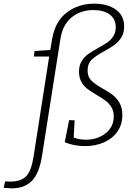

<svg xmlns="http://www.w3.org/2000/svg" viewBox="-119 -792 730 1050"><path d="M444 -307Q478 -288 499 -271.5Q520 -255 535 -228.5Q550 -202 550 -163Q550 -110 522.5 -71.5Q495 -33 448.5 -13Q402 7 347 7Q287 7 235 -14L259 -135L289 -134L284 -40Q313 -28 351 -28Q414 -28 458.5 -63Q503 -98 503 -156Q503 -185 490.5 -205.5Q478 -226 460.5 -239.5Q443 -253 411 -272Q379 -291 359.5 -305.5Q340 -320 326.5 -343.5Q313 -367 313 -400Q313 -434 327.5 -457.5Q342 -481 363 -496Q384 -511 418 -530Q451 -548 469.5 -561Q488 -574 501 -594.5Q514 -615 514 -643Q514 -689 480.5 -713Q447 -737 392 -737Q321 -737 272 -696.5Q223 -656 211 -577L111 59Q96 155 56 196.5Q16 238 -55 238Q-67 238 -79.5 236.5Q-92 235 -99 235L-91 200Q-81 201 -62 201Q-4 201 24 172Q52 143 64 68L150 -483H66L70 -513L156 -519L166 -578Q182 -674 245.5 -723Q309 -772 397 -772Q469 -772 514.5 -739.5Q560 -707 560 -646Q560 -612 545 -588Q530 -564 509 -548Q488 -532 453 -513Q406 -488 383 -466Q360 -444 360 -407Q360 -372 380.5 -351.5Q401 -331 444 -307Z"/></svg>

Font: Bitter Pro Light
Style: Italic
Weight: 300
Italic angle: -9°
Designer: Sol Matas, and Bitter project Authors
Foundry: Sol Matas
Version: Version 1.010